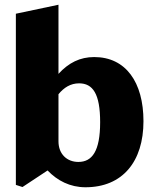

<svg xmlns="http://www.w3.org/2000/svg" viewBox="-20 -781 653 811"><path d="M75 9 181 -61C222 -18 276 10 341 10C498 10 586 -99 586 -269C586 -434 511 -540 378 -540C318 -540 270 -516 227 -469V-761L47 -723V0ZM227 -184V-383C250 -411 278 -429 314 -429C372 -429 403 -385 403 -265C403 -142 369 -97 311 -97C263 -97 227 -130 227 -184Z"/></svg>

Font: Bisquit Text
Style: Bold
Weight: 800
Version: Version 1.004;Glyphs 3.2.3 (3260)